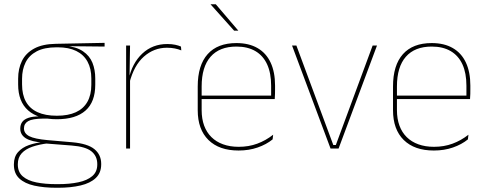

<svg xmlns="http://www.w3.org/2000/svg" viewBox="-20 -700 2288 905"><path d="M248 -138Q160 -138 112.8 -179.5Q65.5 -221 65.5 -302V-329Q65.5 -376.5 83.5 -413Q101.5 -449.5 140.8 -471Q180 -492.5 243.5 -493.5L473 -498V-480.5L286 -482.5L285.5 -485Q340 -479.5 371.2 -458.2Q402.5 -437 415.8 -404Q429 -371 429 -330V-300.5Q429 -219.5 383 -178.8Q337 -138 248 -138ZM245.5 168H254Q308 168 349.5 159.2Q391 150.5 414.8 130.2Q438.5 110 438.5 75.5V73.5Q438.5 35.5 410.8 13.2Q383 -9 318 -14L190.5 -24L207 -24.5Q165 -19.5 132.8 -8.5Q100.5 2.5 82.2 22.5Q64 42.5 64 74V75.5Q64 111 87.2 131.2Q110.5 151.5 151.5 159.8Q192.5 168 245.5 168ZM245.5 185Q186.5 185 141.5 175Q96.5 165 71 141.2Q45.5 117.5 45.5 76.5V74.5Q45.5 39 65 17Q84.5 -5 116.5 -16.2Q148.5 -27.5 186 -30.5L185 -27.5Q127 -32 101.2 -48.5Q75.5 -65 75.5 -93.5V-94Q75.5 -112 84.5 -124.8Q93.5 -137.5 113.8 -144.5Q134 -151.5 166.5 -151.5V-158L222 -141H183.5Q132.5 -140.5 112.8 -129Q93 -117.5 93 -95V-94.5Q93 -71 118 -58Q143 -45 205 -39.5L320.5 -29.5Q393.5 -23 425.2 3.2Q457 29.5 457 72.5V74.5Q457 115 431.2 139.2Q405.5 163.5 359.8 174.2Q314 185 254 185ZM248 -154.5Q301.5 -154.5 337.5 -171Q373.5 -187.5 392 -220.2Q410.5 -253 410.5 -300.5V-330Q410.5 -376.5 392.5 -409.5Q374.5 -442.5 339.2 -459.8Q304 -477 252 -477H247Q189 -477 153 -458Q117 -439 100.5 -405.5Q84 -372 84 -329V-302Q84 -253.5 102.2 -220.8Q120.5 -188 157 -171.2Q193.5 -154.5 248 -154.5Z M590 -308.5 580.5 -320.5 586 -325Q602.5 -402 650.5 -447.2Q698.5 -492.5 768.5 -492.5Q789.5 -492.5 805.8 -489Q822 -485.5 833 -480.5L834.5 -462.5Q821.5 -468 804.5 -471.5Q787.5 -475 767 -475Q705.5 -475 658.2 -433.2Q611 -391.5 590 -308.5ZM574.5 0V-485.5H593L590.5 -335L593 -332.5V0Z M1104.5 9.5Q1013 9.5 962.5 -40.2Q912 -90 912 -180.5V-292.5Q912 -392.5 958.8 -444.8Q1005.5 -497 1094.5 -497Q1153 -497 1193.8 -473.5Q1234.5 -450 1255.5 -405.2Q1276.5 -360.5 1276.5 -296.5V-279.5Q1276.5 -268.5 1276.2 -257.5Q1276 -246.5 1275 -233H1258Q1258 -250.5 1258 -266.5Q1258 -282.5 1258 -296Q1258 -355.5 1239.2 -396.5Q1220.5 -437.5 1184 -459Q1147.5 -480.5 1094.5 -480.5Q1014.5 -480.5 972.5 -432.5Q930.5 -384.5 930.5 -292.5V-243.5V-239.5V-181Q930.5 -140 942.2 -108Q954 -76 976.5 -53.8Q999 -31.5 1031.5 -19.8Q1064 -8 1105 -8Q1152.5 -8 1192.5 -22.8Q1232.5 -37.5 1267.5 -65L1265 -43Q1235.5 -19 1194.5 -4.8Q1153.5 9.5 1104.5 9.5ZM920.5 -233V-249.5H1268.5V-233ZM997 -680 1103 -556V-555.5H1083.5L973 -679V-680Z M1563 -16.5 1736.5 -485.5H1757L1576 0H1538L1356.5 -485.5H1377L1551 -16.5Z M2025 9.5Q1933.5 9.5 1883 -40.2Q1832.5 -90 1832.5 -180.5V-292.5Q1832.5 -392.5 1879.2 -444.8Q1926 -497 2015 -497Q2073.5 -497 2114.2 -473.5Q2155 -450 2176 -405.2Q2197 -360.5 2197 -296.5V-279.5Q2197 -268.5 2196.8 -257.5Q2196.5 -246.5 2195.5 -233H2178.5Q2178.5 -250.5 2178.5 -266.5Q2178.5 -282.5 2178.5 -296Q2178.5 -355.5 2159.8 -396.5Q2141 -437.5 2104.5 -459Q2068 -480.5 2015 -480.5Q1935 -480.5 1893 -432.5Q1851 -384.5 1851 -292.5V-243.5V-239.5V-181Q1851 -140 1862.8 -108Q1874.5 -76 1897 -53.8Q1919.5 -31.5 1952 -19.8Q1984.5 -8 2025.5 -8Q2073 -8 2113 -22.8Q2153 -37.5 2188 -65L2185.5 -43Q2156 -19 2115 -4.8Q2074 9.5 2025 9.5ZM1841 -233V-249.5H2189V-233Z"/></svg>

Font: Anek Gujarati Medium Thin
Style: Regular
Weight: 250
Version: Version 1.003